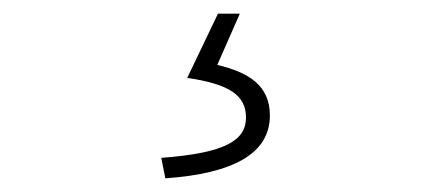

<svg xmlns="http://www.w3.org/2000/svg" viewBox="-20 -22 626 281"><path d="M222 239C321 232 375 203 375 147C375 103 344 84 298 73L331 -2H299L254 92C315 101 340 117 340 150C340 183 311 202 216 209Z"/></svg>

Font: Source Han Sans JP VF
Style: Regular
Weight: 250
Designer: Ryoko NISHIZUKA 西塚涼子 (kana, bopomofo & ideographs); Paul D. Hunt (Latin, Greek & Cyrillic); Sandoll Communications 산돌커뮤니
Foundry: Adobe
Version: Version 2.004;hotconv 1.0.118;makeotfexe 2.5.65603